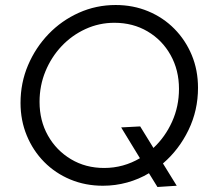

<svg xmlns="http://www.w3.org/2000/svg" viewBox="-20 -731 833 767"><path d="M391 11Q321 11 261 -14Q201 -39 156.5 -84Q112 -129 87 -189.5Q62 -250 62 -320Q62 -400 92 -470.5Q122 -541 174 -595Q226 -649 295 -680Q364 -711 442 -711Q512 -711 572 -686Q632 -661 676.5 -616Q721 -571 746 -511Q771 -451 771 -380Q771 -290 733 -211.5Q695 -133 631 -78L686 11L609 16L575 -39Q535 -15 488 -2Q441 11 391 11ZM396 -60Q435 -60 471 -70Q507 -80 539 -99L464 -222L540 -226L593 -140Q640 -184 667.5 -245Q695 -306 695 -376Q695 -451 661.5 -511Q628 -571 569.5 -605.5Q511 -640 437 -640Q376 -640 321.5 -615Q267 -590 226 -546.5Q185 -503 161.5 -446Q138 -389 138 -324Q138 -249 171.5 -189.5Q205 -130 263.5 -95Q322 -60 396 -60Z"/></svg>

Font: Red Hat Display
Style: Italic
Weight: 400
Italic angle: -12°
Designer: Pentagram, MCKL
Foundry: Pentagram, MCKL
Version: Version 1.023; ttfautohint (v1.8.3)